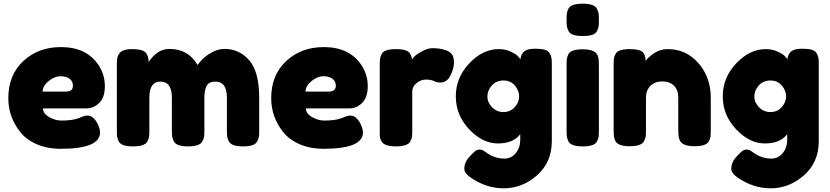

<svg xmlns="http://www.w3.org/2000/svg" viewBox="-20 -793 4495 1040"><path d="M450 -206H213Q213 -178 246 -159Q279 -140 312 -140Q370 -140 403 -152L414 -156Q438 -167 454 -167Q486 -167 509 -122Q522 -95 522 -76Q522 13 309 13Q235 13 177.5 -12.5Q120 -38 88 -80Q25 -161 25 -261Q25 -387 106.5 -462.5Q188 -538 310 -538Q449 -538 514 -440Q548 -388 548 -326.5Q548 -265 517.5 -235.5Q487 -206 450 -206ZM337 -297Q375 -297 375 -329Q375 -352 357.5 -366Q340 -380 307.5 -380Q275 -380 243 -353.5Q211 -327 211 -297Z M785 -457Q832 -528 898 -528Q1000 -528 1050 -441Q1061 -456 1076.5 -472.5Q1092 -489 1126 -508.5Q1160 -528 1196 -528Q1276 -528 1330 -466.5Q1384 -405 1384 -263V-88Q1384 -65 1382.5 -53.5Q1381 -42 1373 -27Q1360 0 1296 0Q1233 0 1219 -28Q1212 -43 1210.5 -54.5Q1209 -66 1209 -89V-264Q1209 -351 1147 -351Q1112 -351 1099.5 -328Q1087 -305 1087 -263V-88Q1087 -64 1085.5 -53Q1084 -42 1076 -27Q1062 0 998 0Q935 0 921 -28Q914 -43 912.5 -54.5Q911 -66 911 -89V-264Q911 -351 849 -351Q789 -351 789 -264V-87Q789 -64 787.5 -52.5Q786 -41 778 -26Q763 0 700 0Q637 0 623 -27Q616 -42 614.5 -53Q613 -64 613 -88V-440Q613 -463 614.5 -474.5Q616 -486 624 -500Q639 -527 695 -527Q751 -527 768 -509Q785 -491 785 -457Z M1874 -206H1637Q1637 -178 1670 -159Q1703 -140 1736 -140Q1794 -140 1827 -152L1838 -156Q1862 -167 1878 -167Q1910 -167 1933 -122Q1946 -95 1946 -76Q1946 13 1733 13Q1659 13 1601.5 -12.5Q1544 -38 1512 -80Q1449 -161 1449 -261Q1449 -387 1530.5 -462.5Q1612 -538 1734 -538Q1873 -538 1938 -440Q1972 -388 1972 -326.5Q1972 -265 1941.5 -235.5Q1911 -206 1874 -206ZM1761 -297Q1799 -297 1799 -329Q1799 -352 1781.5 -366Q1764 -380 1731.5 -380Q1699 -380 1667 -353.5Q1635 -327 1635 -297Z M2365 -346Q2347 -346 2330.5 -354Q2314 -362 2287 -362Q2260 -362 2236.5 -343Q2213 -324 2213 -297V-87Q2213 -64 2211.5 -52.5Q2210 -41 2202 -26Q2187 0 2124 0Q2076 0 2055 -17Q2039 -31 2037 -60Q2037 -70 2037 -89V-440Q2037 -463 2038.5 -474.5Q2040 -486 2047 -500Q2061 -527 2125 -527Q2185 -527 2200 -504Q2211 -488 2211 -471Q2216 -478 2225.5 -488Q2235 -498 2266 -515Q2297 -532 2320.5 -532Q2344 -532 2360 -529.5Q2376 -527 2395 -521Q2414 -515 2426.5 -500.5Q2439 -486 2439 -454Q2439 -422 2420 -384Q2401 -346 2365 -346Z M2798 -66Q2760 -16 2677 -16Q2594 -16 2521.5 -92.5Q2449 -169 2449 -271Q2449 -373 2522 -450Q2595 -527 2682 -527Q2716 -527 2744 -514.5Q2772 -502 2782.5 -491.5Q2793 -481 2799 -472Q2802 -500 2819.5 -514.5Q2837 -529 2876 -529Q2915 -529 2933 -523Q2951 -517 2958.5 -502.5Q2966 -488 2967.5 -477Q2969 -466 2969 -443V-29Q2969 86 2889 156.5Q2809 227 2709 227Q2633 227 2564 190Q2495 153 2495 123Q2495 84 2525 54Q2544 33 2554.5 25Q2565 17 2579 17Q2593 17 2608 29Q2656 66 2712 66Q2750 66 2774 36Q2798 6 2798 -36ZM2620 -270.5Q2620 -238 2645.5 -212Q2671 -186 2707.5 -186Q2744 -186 2768 -212.5Q2792 -239 2792 -270.5Q2792 -302 2769 -329.5Q2746 -357 2707 -357Q2668 -357 2644 -330Q2620 -303 2620 -270.5Z M3049 -439Q3049 -462 3050.5 -473.5Q3052 -485 3059 -500Q3073 -526 3137 -526Q3185 -526 3205 -509Q3222 -495 3223 -466Q3224 -456 3224 -437V-87Q3224 -64 3222.5 -52.5Q3221 -41 3213 -26Q3200 0 3136 0Q3073 0 3059 -27Q3052 -42 3050.5 -53Q3049 -64 3049 -88ZM3059 -746Q3073 -773 3137 -773Q3200 -773 3213 -746Q3221 -731 3222.5 -719.5Q3224 -708 3224 -685Q3224 -662 3222.5 -650.5Q3221 -639 3213.5 -624.5Q3206 -610 3187 -604Q3168 -598 3136.5 -598Q3105 -598 3086 -604Q3067 -610 3059.5 -625Q3052 -640 3050.5 -651.5Q3049 -663 3049 -686Q3049 -709 3050.5 -720.5Q3052 -732 3059 -746Z M3597 -527Q3697 -527 3763.5 -450.5Q3830 -374 3830 -264V-88Q3830 -65 3828.5 -53.5Q3827 -42 3820 -28Q3806 -1 3742 -1Q3671 -1 3660 -38Q3654 -55 3654 -89V-265Q3654 -306 3630.5 -329Q3607 -352 3567.5 -352Q3528 -352 3503.5 -328Q3479 -304 3479 -265V-88Q3479 -65 3477.5 -53.5Q3476 -42 3468 -28Q3455 -1 3391 -1Q3328 -1 3314 -28Q3307 -43 3305.5 -54.5Q3304 -66 3304 -89V-443Q3304 -465 3305.5 -476.5Q3307 -488 3315 -502Q3329 -527 3392 -527Q3453 -527 3467 -504Q3477 -487 3477 -463Q3481 -470 3495 -483Q3509 -496 3522 -504Q3556 -527 3597 -527Z M4244 -66Q4206 -16 4123 -16Q4040 -16 3967.5 -92.5Q3895 -169 3895 -271Q3895 -373 3968 -450Q4041 -527 4128 -527Q4162 -527 4190 -514.5Q4218 -502 4228.5 -491.5Q4239 -481 4245 -472Q4248 -500 4265.5 -514.5Q4283 -529 4322 -529Q4361 -529 4379 -523Q4397 -517 4404.5 -502.5Q4412 -488 4413.5 -477Q4415 -466 4415 -443V-29Q4415 86 4335 156.5Q4255 227 4155 227Q4079 227 4010 190Q3941 153 3941 123Q3941 84 3971 54Q3990 33 4000.5 25Q4011 17 4025 17Q4039 17 4054 29Q4102 66 4158 66Q4196 66 4220 36Q4244 6 4244 -36ZM4066 -270.5Q4066 -238 4091.5 -212Q4117 -186 4153.5 -186Q4190 -186 4214 -212.5Q4238 -239 4238 -270.5Q4238 -302 4215 -329.5Q4192 -357 4153 -357Q4114 -357 4090 -330Q4066 -303 4066 -270.5Z"/></svg>

Font: Fredoka One
Style: Regular
Weight: 400
Version: Version 1.001;April 7, 2020;FontCreator 12.0.0.2522 64-bit